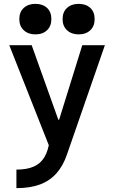

<svg xmlns="http://www.w3.org/2000/svg" viewBox="-20 -754 590 994"><path d="M65 124Q119 124 154.5 108.5Q190 93 210 59.5Q230 26 237 -28L243 24L28 -520H144L282 -134H286L406 -520H523L327 45Q307 104 272.5 143Q238 182 187 201Q136 220 65 220ZM163 -576Q126 -576 103 -597.5Q80 -619 80 -655Q80 -692 103 -713Q126 -734 163 -734Q201 -734 223.5 -713Q246 -692 246 -655Q246 -619 223.5 -597.5Q201 -576 163 -576ZM387 -576Q350 -576 327 -597.5Q304 -619 304 -655Q304 -692 327 -713Q350 -734 387 -734Q425 -734 447.5 -713Q470 -692 470 -655Q470 -619 447.5 -597.5Q425 -576 387 -576Z"/></svg>

Font: M PLUS Code Latin SemiExpanded Medium
Style: Regular
Weight: 500
Width: 6
Designer: Coji Morishita
Foundry: UNDERFOREST DESIGN
Version: Version 1.002; ttfautohint (v1.8.3)